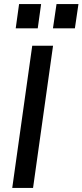

<svg xmlns="http://www.w3.org/2000/svg" viewBox="-20 -921 404 941"><path d="M138 -697H240L142 0H40ZM257 -901H364.5L347 -782H239.5ZM73.5 -901H181.5L165 -782H57Z"/></svg>

Font: HK Grotesk Medium
Style: Italic
Weight: 500
Italic angle: -8°
Designer: Alfredo Marco Pradil
Foundry: Hanken Design Co.
Version: Version 3.004